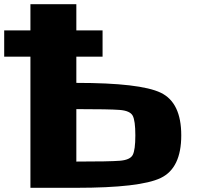

<svg xmlns="http://www.w3.org/2000/svg" viewBox="-20 -895 1009 915"><path d="M343.8 -375V-125Q502 -125 550.8 -128.9Q599.6 -132.8 612.3 -156.2Q625 -179.7 625 -250Q625 -320.3 612.3 -343.8Q599.6 -367.2 550.8 -371.1Q502 -375 343.8 -375ZM843.8 -250Q843.8 -93.8 746.1 -46.9Q648.4 0 343.8 0H125V-625H0V-750H125V-875H343.8V-750H468.8V-625H343.8V-500Q648.4 -500 746.1 -453.1Q843.8 -406.2 843.8 -250Z"/></svg>

Font: CraftyPE
Style: Regular
Weight: 400
Designer: Erek Butcher
Foundry: Haunted Coop
Version: Version 0.018;April 4, 2024;FontCreator 15.0.0.2962 64-bit